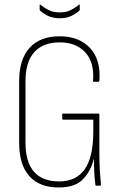

<svg xmlns="http://www.w3.org/2000/svg" viewBox="-20 -824 538 852"><path d="M241 8Q155 8 110 -42.5Q65 -93 65 -190V-464Q65 -561 111.5 -612Q158 -663 245 -663Q331 -663 379.5 -611Q428 -559 421 -466Q420 -461 416 -461H396Q392 -461 393 -466Q399 -548 358 -592Q317 -636 245 -636Q171 -636 132 -592.5Q93 -549 93 -463V-192Q93 -19 243 -19Q318 -19 356 -73Q394 -127 394 -241V-293H260Q256 -293 256 -298V-316Q256 -320 260 -320H417Q421 -320 421 -316V-137Q421 -98 423 -66Q425 -34 428 -5Q428 0 424 0H408Q403 0 403 -6Q397 -53 397 -118H396Q383 -65 348 -28.5Q313 8 241 8ZM245 -743Q213 -743 191 -754.5Q169 -766 159 -776Q156 -778 156 -782V-800Q156 -807 161 -802Q175 -790 195.5 -779.5Q216 -769 245 -769Q274 -769 294.5 -779.5Q315 -790 329 -802Q334 -807 334 -800V-782Q334 -778 331 -776Q321 -766 299 -754.5Q277 -743 245 -743Z"/></svg>

Font: Sofia Sans Cond ExtraLight
Style: Regular
Weight: 200
Width: 3
Designer: Botio Nikoltchev, Ani Petrova
Foundry: lettersoup
Version: Version 4.100; ttfautohint (v1.8.3)